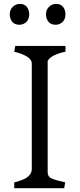

<svg xmlns="http://www.w3.org/2000/svg" viewBox="-20 -992 420 1012"><path d="M147.5 -101.8V-656.5Q147.5 -678 122.5 -693.5Q97.5 -709 55 -719.5L60.5 -750H325.2V-719.5Q289.2 -712 264.8 -699.9Q240.2 -687.8 231.2 -670.8V-84.5Q231.2 -61.8 250 -52.5Q268.8 -43.2 318 -32L323.8 -30.5L318.2 0H55V-30.5Q84.2 -38 103.9 -46.6Q123.5 -55.2 135.5 -68.9Q147.5 -82.5 147.5 -101.8ZM325 -916.5Q325 -940.2 312.2 -955.9Q299.5 -971.5 276.5 -971.5Q254.5 -971.5 238.5 -956.2Q222.5 -941 222.5 -916.5Q222.5 -892.8 235.6 -877.1Q248.8 -861.5 273.2 -861.5Q294.5 -861.5 309.8 -876.2Q325 -891 325 -916.5ZM134 -916.5Q134 -940.2 121.2 -955.9Q108.5 -971.5 85.5 -971.5Q63.5 -971.5 47.5 -956.2Q31.5 -941 31.5 -916.5Q31.5 -892.8 44.6 -877.1Q57.8 -861.5 82.2 -861.5Q103.5 -861.5 118.8 -876.2Q134 -891 134 -916.5Z"/></svg>

Font: TMT Limkin
Style: Regular
Weight: 400
Designer: Gabriel Drozdov
Version: Version 1.000;Glyphs 3.1.2 (3151)